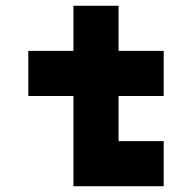

<svg xmlns="http://www.w3.org/2000/svg" viewBox="-20 -645 665 665"><path d="M234.4 -312.5H78.1V-468.8H234.4V-625H390.6V-468.8H546.9V-312.5H390.6V-156.2H546.9V0H234.4Z"/></svg>

Font: Sorena-Fanum Normal
Style: Regular
Weight: 400
Designer: Mohammad Darvishi
Version: Version 1.000;March 20, 2024;FontCreator 15.0.0.2958 64-bit